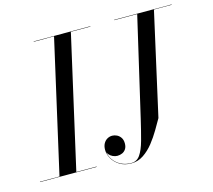

<svg xmlns="http://www.w3.org/2000/svg" viewBox="-149 -883 1163 1047"><g transform="rotate(-15 432.0 -360.0)"><path d="M70 0 240 -750H335L165 0ZM-40 0V-2H280V0ZM125 -748V-750H445V-748ZM469 30.5Q430.5 30.5 403.5 14Q376.5 -2.5 362.2 -27.5Q348 -52.5 348 -77.5Q348 -98.5 356 -113Q364 -127.5 377 -135Q390 -142.5 405 -142.5Q417.5 -142.5 430.5 -136.5Q443.5 -130.5 452.5 -117.5Q461.5 -104.5 461.5 -84Q461.5 -65 453.5 -52.8Q445.5 -40.5 432.8 -34.8Q420 -29 405 -29Q392.5 -29 379.5 -35Q366.5 -41 357.8 -51.8Q349 -62.5 349 -77.5H350Q350 -59 357.8 -40.2Q365.5 -21.5 380.8 -6Q396 9.5 418.2 19Q440.5 28.5 469 28.5Q500 28.5 518.5 1.5Q537 -25.5 550.5 -74.5Q564 -123.5 579.5 -190L709.5 -750H804L674 -170Q659 -143.5 639 -109.5Q619 -75.5 593.8 -43.5Q568.5 -11.5 537.2 9.5Q506 30.5 469 30.5ZM579.5 -748V-750H904V-748Z"/></g></svg>

Font: Bodoni Moda 96pt
Style: Italic
Weight: 400
Italic angle: -13°
Version: Version 2.004